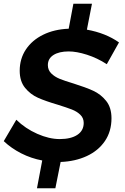

<svg xmlns="http://www.w3.org/2000/svg" viewBox="-29 -858 668 1023"><path d="M363 -413Q427 -393 467.5 -374.5Q508 -356 536.5 -320.5Q565 -285 565 -228Q565 -158 530 -106.5Q495 -55 433.5 -26.5Q372 2 294 5L266 145H168L196 -3Q137 -14 84 -41Q31 -68 -9 -106L58 -220Q106 -173 169.5 -145Q233 -117 289 -117Q349 -117 383 -139.5Q417 -162 417 -203Q417 -229 399 -246.5Q381 -264 354 -274.5Q327 -285 279 -300Q214 -319 173.5 -337Q133 -355 104.5 -390Q76 -425 76 -481Q76 -545 109 -594.5Q142 -644 201 -673Q260 -702 337 -705L362 -838H461L434 -700Q534 -682 605 -632L540 -516Q489 -549 434 -566.5Q379 -584 337 -584Q286 -584 256 -565Q226 -546 226 -511Q226 -485 244 -467Q262 -449 289 -438Q316 -427 363 -413Z"/></svg>

Font: TypoPRO Montserrat Alternates
Style: Italic
Weight: 500
Italic angle: -11.3°
Designer: Julieta Ulanovsky
Foundry: Julieta Ulanovsky
Version: Version 6.001